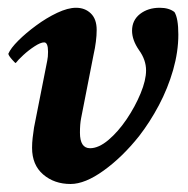

<svg xmlns="http://www.w3.org/2000/svg" viewBox="-20 -458 473 482"><path d="M157.2 3.9Q116.2 3.9 88.4 -20Q60.5 -43.9 60.5 -86.9Q60.5 -99.6 62 -112.3Q63.5 -125 65.4 -137.7L98.6 -305.7Q99.6 -310.5 100.1 -315.9Q100.6 -321.3 100.6 -328.1Q100.6 -351.6 90.8 -351.6Q82 -351.6 66.9 -341.8Q51.8 -332 38.6 -319.8Q25.4 -307.6 19.5 -299.8Q17.6 -299.8 9.3 -309.6Q1 -319.3 1 -323.2Q6.8 -336.9 25.9 -356Q44.9 -375 70.8 -394Q96.7 -413.1 123.5 -425.8Q150.4 -438.5 170.9 -438.5Q193.4 -438.5 208 -424.3Q222.7 -410.2 222.7 -382.8Q222.7 -369.1 220.7 -353.5Q218.8 -337.9 214.8 -320.3L183.6 -161.1Q180.7 -146.5 180.7 -125Q180.7 -85.9 206.1 -85.9Q227.5 -85.9 252 -106.4Q276.4 -127 297.9 -158.7Q319.3 -190.4 333 -223.6Q346.7 -256.8 346.7 -281.2Q346.7 -307.6 329.1 -332Q311.5 -357.4 311.5 -380.9Q311.5 -407.2 331.5 -422.9Q351.6 -438.5 380.9 -438.5Q404.3 -438.5 418 -427.7Q427.7 -412.1 427.7 -371.1Q427.7 -328.1 414.6 -282.2Q401.4 -236.3 378.9 -193.8Q356.4 -151.4 329.1 -116.2Q287.1 -63.5 240.2 -29.8Q193.4 3.9 157.2 3.9Z"/></svg>

Font: Crimson Text
Style: Bold Italic
Weight: 700
Italic angle: -11°
Designer: Sebastian Kosch
Foundry: Sebastian Kosch
Version: Version 1.100; ttfautohint (v1.8.4)